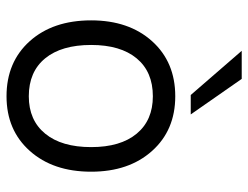

<svg xmlns="http://www.w3.org/2000/svg" viewBox="-107 -651 768 594"><g transform="rotate(90 277.0 -354.0)"><path d="M137.2 -717.8H224.1L334 -560.1H273.9ZM43 -252Q43 -368.7 107.4 -440.4Q171.9 -512.2 277.8 -512.2Q382.8 -512.2 447 -440.4Q511.2 -368.7 511.2 -252Q511.2 -134.3 447 -62.3Q382.8 9.8 277.8 9.8Q171.9 9.8 107.4 -62Q43 -133.8 43 -252ZM435.1 -252Q435.1 -342.8 393.6 -392.8Q352.1 -442.9 277.8 -442.9Q202.1 -442.9 160.6 -392.8Q119.1 -342.8 119.1 -252Q119.1 -160.2 160.6 -109.6Q202.1 -59.1 277.8 -59.1Q352.1 -59.1 393.6 -109.9Q435.1 -160.6 435.1 -252Z"/></g></svg>

Font: Overused Grotesk
Style: Regular
Weight: 400
Version: Version 0.002